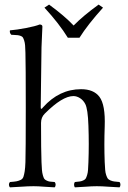

<svg xmlns="http://www.w3.org/2000/svg" viewBox="-20 -804 551 829"><path d="M272.9 -641.1Q235.4 -702.1 171.9 -771L191.9 -784.2Q259.8 -734.4 297.9 -693.8Q338.4 -735.4 405.8 -784.2L424.8 -771Q358.4 -697.3 323.2 -641.1ZM157.2 -272.9Q157.2 -153.8 159.2 -104Q160.2 -82.5 161.1 -70.3Q162.1 -58.1 165 -47.6Q168 -37.1 170.7 -32.7Q173.3 -28.3 180.7 -24.7Q188 -21 194.8 -20Q201.7 -19 215.8 -18.1Q220.2 -13.7 220.2 -6.6Q220.2 0.5 215.8 4.9Q197.3 4.4 170.9 2.2Q144.5 0 125 0Q102.5 0 71 2.2Q39.6 4.4 22.9 4.9Q18.6 0.5 18.6 -6.6Q18.6 -13.7 22.9 -18.1Q42.5 -19.5 51.3 -21.2Q60.1 -22.9 69.1 -27.1Q78.1 -31.2 81.3 -41Q84.5 -50.8 86.7 -64.9Q88.9 -79.1 89.8 -104Q91.3 -148.9 91.3 -339.8Q91.3 -525.4 89.8 -576.2Q89.4 -597.2 88.4 -607.4Q87.4 -619.6 84.5 -628.7Q81.5 -637.7 78.9 -642.1Q76.2 -646.5 69.3 -648.9Q62.5 -651.4 56.6 -652.1Q50.8 -652.8 38.6 -653.3Q32.2 -653.8 28.8 -653.8Q20.5 -662.1 22.9 -672.9Q52.2 -675.3 92.8 -683.1Q133.3 -690.9 150.9 -698.2Q163.1 -698.2 163.1 -689L161.6 -656.2Q160.6 -634.8 159.2 -599.1L155.8 -340.8Q155.8 -327.1 166 -340.8Q235.8 -418.9 330.1 -418.9Q384.3 -418.9 409.2 -386.2Q435.5 -351.6 432.1 -257.8Q429.2 -179.2 432.1 -104Q433.1 -83.5 434.1 -70.8Q435.1 -58.1 438.5 -48.1Q441.9 -38.1 445.1 -33.4Q448.2 -28.8 456.8 -25.1Q465.3 -21.5 472.9 -20.5Q480.5 -19.5 496.1 -18.1Q500 -13.7 500 -6.6Q500 0.5 496.1 4.9Q477.5 4.4 448.2 2.2Q418.9 0 397.9 0Q377.4 0 349.4 2.2Q321.3 4.4 303.2 4.9Q299.8 0.5 299.8 -6.6Q299.8 -13.7 303.2 -18.1Q317.9 -19.5 325 -20.5Q332 -21.5 339.8 -25.1Q347.7 -28.8 350.3 -33.4Q353 -38.1 356.2 -48.3Q359.4 -58.6 360.1 -70.8Q360.8 -83 361.8 -104Q364.7 -180.7 361.8 -261.2Q359.4 -333.5 348.1 -355Q339.8 -371.1 325.7 -380.1Q311.5 -389.2 296.9 -389.2Q249 -389.2 172.9 -313Q157.2 -297.4 157.2 -272.9Z"/></svg>

Font: Linux Libertine Display G
Style: Regular
Weight: 400
Designer: Philipp H. Poll
Foundry: Philipp H. Poll
Version: Version 5.0.9